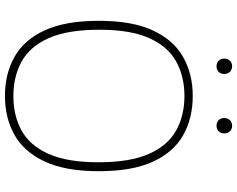

<svg xmlns="http://www.w3.org/2000/svg" viewBox="-111 -837 957 775"><g transform="rotate(90 367.5 -449.5)"><path d="M367.5 9Q277.5 9 209 -29.8Q140.5 -68.5 102.2 -152Q64 -235.5 64 -370Q64 -504.5 102.8 -588Q141.5 -671.5 210 -710.2Q278.5 -749 367.5 -749Q457.5 -749 526 -710.2Q594.5 -671.5 632.8 -588Q671 -504.5 671 -370Q671 -235.5 632.2 -152Q593.5 -68.5 525 -29.8Q456.5 9 367.5 9ZM367.5 -25Q447 -25 507.2 -58.2Q567.5 -91.5 601.2 -167Q635 -242.5 635 -368Q635 -496 601.2 -572Q567.5 -648 507.2 -681.8Q447 -715.5 367.5 -715.5Q288.5 -715.5 228 -682Q167.5 -648.5 133.8 -573.2Q100 -498 100 -372Q100 -244 133.8 -168Q167.5 -92 228 -58.5Q288.5 -25 367.5 -25ZM487.5 -845Q474 -845 465.2 -853.5Q456.5 -862 456.5 -876Q456.5 -890.5 465.2 -899.2Q474 -908 487.5 -908Q501 -908 509.8 -899.2Q518.5 -890.5 518.5 -876Q518.5 -862 509.8 -853.5Q501 -845 487.5 -845ZM247.5 -845Q234 -845 225.2 -853.5Q216.5 -862 216.5 -876Q216.5 -890.5 225.2 -899.2Q234 -908 247.5 -908Q261 -908 269.8 -899.2Q278.5 -890.5 278.5 -876Q278.5 -862 269.8 -853.5Q261 -845 247.5 -845Z"/></g></svg>

Font: Encode Sans SemiExpanded SemiExpanded Thin
Style: Regular
Weight: 100
Width: 6
Designer: Multiple Designers
Foundry: Impallari Type
Version: Version 3.000; ttfautohint (v1.8.3) -l 8 -r 50 -G 200 -x 14 